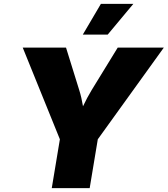

<svg xmlns="http://www.w3.org/2000/svg" viewBox="-20 -974 868 994"><path d="M248 0 290 -252.9 97.7 -727.5H321.8L390.1 -507.8Q396.5 -487.8 401.1 -467.3Q405.8 -446.8 409.7 -423.8Q431.2 -469.2 454.6 -507.8L589.4 -727.5H828.1L486.3 -252.9L444.3 0ZM408.7 -794.9 502.4 -954.1H670.4L537.6 -794.9Z"/></svg>

Font: Inter Black
Style: Italic
Weight: 900
Italic angle: -9.39999°
Designer: Rasmus Andersson
Foundry: rsms
Version: Version 4.000;git-a52131595